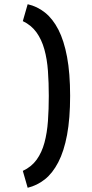

<svg xmlns="http://www.w3.org/2000/svg" viewBox="-20 -736 435 909"><path d="M111 -716Q156 -706 193 -676.5Q230 -647 256.5 -595.5Q283 -544 297.5 -466.5Q312 -389 312 -282Q312 -175 297.5 -97.5Q283 -20 256 32Q229 84 192.5 113Q156 142 111 153L88 73Q129 54 153.5 20Q178 -14 190.5 -60.5Q203 -107 207 -163Q211 -219 211 -282Q211 -344 207 -400Q203 -456 190 -502.5Q177 -549 152.5 -583Q128 -617 88 -636Z"/></svg>

Font: Truculenta
Style: Bold
Weight: 700
Designer: Ivan Castro, Eva Sanz & Omnibus-Type Team
Foundry: Omnibus-Type
Version: Version 1.002